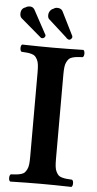

<svg xmlns="http://www.w3.org/2000/svg" viewBox="-57 -869 459 906"><g transform="rotate(5 172.0 -416.0)"><path d="M110.8 -522.9Q110.8 -543.9 109.1 -558.3Q107.4 -572.8 102.3 -582.5Q97.2 -592.3 91.8 -597.9Q86.4 -603.5 75.2 -606.7Q64 -609.9 54.2 -610.8Q44.4 -611.8 26.9 -612.8Q20.5 -617.2 20.5 -629.9Q20.5 -642.6 26.9 -647Q110.8 -645 172.9 -645Q234.9 -645 316.9 -647Q323.2 -642.6 323.2 -629.9Q323.2 -617.2 316.9 -612.8Q299.3 -611.8 289.6 -610.8Q279.8 -609.9 268.6 -606.7Q257.3 -603.5 252 -597.9Q246.6 -592.3 241.5 -582.5Q236.3 -572.8 234.6 -558.3Q232.9 -543.9 232.9 -522.9V-122.1Q232.9 -101.1 234.6 -86.7Q236.3 -72.3 241.5 -62.5Q246.6 -52.7 252 -47.1Q257.3 -41.5 268.6 -38.3Q279.8 -35.2 289.6 -34.2Q299.3 -33.2 316.9 -32.2Q323.2 -27.8 323.2 -15.1Q323.2 -2.4 316.9 2Q234.9 0 172.9 0Q108.9 0 26.9 2Q20.5 -2.4 20.5 -15.1Q20.5 -27.8 26.9 -32.2Q44.4 -33.2 54.2 -34.2Q64 -35.2 75.2 -38.3Q86.4 -41.5 91.8 -47.1Q97.2 -52.7 102.3 -62.5Q107.4 -72.3 109.1 -86.7Q110.8 -101.1 110.8 -122.1ZM27.8 -823.2Q35.6 -829.1 48.8 -829.1Q62 -829.1 69.8 -816.9L128.9 -708Q129.4 -707 130.4 -705.6Q131.3 -704.1 131.8 -703.1Q132.8 -702.1 132.8 -698.2Q132.8 -692.9 128.2 -689Q123.5 -685.1 119.1 -685.1Q113.8 -685.1 111.8 -687L13.2 -771Q5.9 -778.3 5.9 -791Q5.9 -816.4 27.8 -823.2ZM159.2 -828.1Q167 -834 176.8 -834Q194.3 -834 202.1 -821.8L258.8 -708Q259.8 -706.1 259.8 -703.1Q259.8 -698.7 255.1 -693.8Q250.5 -689 246.1 -689Q242.2 -689 237.8 -691.9Q233.9 -693.8 231 -698.2L144 -776.9Q137.2 -782.2 137.2 -795.9Q137.2 -807.1 143.6 -816.2Q149.9 -825.2 159.2 -828.1Z"/></g></svg>

Font: Common Serif SemiBold
Style: Regular
Weight: 600
Designer: Philipp H. Poll, Khaled Hosny
Foundry: Stefan Peev, Context Ltd.
Version: Version 1.026